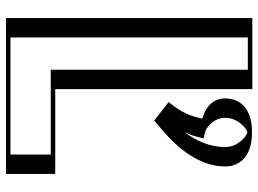

<svg xmlns="http://www.w3.org/2000/svg" viewBox="-131 -734 865 643"><g transform="rotate(90 301.5 -412.5)"><path d="M422.5 -824C472.5 -824 512.5 -784 512.5 -734C512.5 -641 445.5 -565 382.5 -513L342.5 -544C342.5 -544 389.5 -589 401.5 -654C363.5 -663 334.5 -694 334.5 -734C334.5 -784 374.5 -824 422.5 -824ZM253.5 -825V-165H537.5V0H65.5V-825ZM422.5 -809C464.3 -809 497.5 -775.8 497.5 -734C497.5 -652.6 440.3 -582.4 382.1 -532.3L364.5 -545.9C380.2 -564.6 407.1 -602 416.3 -651.3L418.8 -665.3L405 -668.6C372.6 -676.3 349.5 -701.9 349.5 -734C349.5 -775.9 383 -809 422.5 -809ZM238.5 -810V-150H522.5V-15H80.5V-810ZM422.5 -809C383 -809 349.5 -775.9 349.5 -734C349.5 -701.9 372.6 -676.3 405 -668.6L418.8 -665.3L416.3 -651.3C407.1 -602 380.2 -564.6 364.5 -545.9L382.1 -532.3C440.3 -582.4 497.5 -652.6 497.5 -734C497.5 -775.8 464.3 -809 422.5 -809ZM238.5 -810H80.5V-15H522.5V-150H238.5ZM422.5 -824C374.5 -824 334.5 -784 334.5 -734C334.5 -693.7 363.6 -663.4 401.5 -654C392.4 -606.6 368.1 -573.5 353 -555.6L343 -543.6L382.6 -512.9L391.9 -520.9C451.2 -571.9 512.5 -645.4 512.5 -734C512.5 -784 472.5 -824 422.5 -824ZM253.5 -825H65.5V0H537.5V-165H253.5ZM422.9 -808.7C439.8 -804.1 472.5 -774.6 472.5 -734C472.5 -682.5 451.2 -636.3 421.7 -596.7C431.6 -615.9 438.5 -637 443.1 -661.9L422.9 -666.7C407.6 -670.3 374.5 -695.3 374.5 -734C374.5 -774.1 406.6 -803.8 422.9 -808.7ZM213.5 -810V-150H497.5V-15H105.5V-810ZM422.5 -824C331.1 -824 309.5 -772.3 309.5 -734C309.5 -701.3 328.3 -671.7 377.3 -657.5C367.2 -602.9 340.7 -567.5 321.6 -544.7L384 -496.4L418.8 -526.3C478.6 -577.8 537.5 -649.9 537.5 -734C537.5 -772.3 515.5 -824 422.5 -824ZM278.5 -825H40.5V0H562.5V-165H278.5Z"/></g></svg>

Font: Hussar Outliner
Style: Regular
Weight: 700
Foundry: Cannot Into Space Fonts
Version: Version 0.92